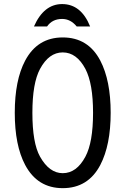

<svg xmlns="http://www.w3.org/2000/svg" viewBox="-20 -929 626 958"><path d="M149.4 -796.9Q198.7 -908.7 290 -908.7Q384.8 -908.7 429.7 -796.9H362.8Q332 -834.5 290 -834.5Q240.7 -834.5 214.8 -796.9ZM293 -64.9Q362.3 -64.9 406.2 -147.5Q444.3 -218.8 444.3 -366.2Q444.3 -511.7 406.2 -585Q362.3 -667.5 293 -667.5Q224.1 -667.5 179.7 -585Q141.6 -514.2 141.6 -366.2Q141.6 -215.3 179.7 -147.5Q226.1 -64.9 293 -64.9ZM293 9.8Q167 9.8 105.5 -106Q53.7 -203.6 53.7 -366.2Q53.7 -528.8 105.5 -626.5Q167 -742.2 293 -742.2Q419.9 -742.2 480.5 -626.5Q532.2 -527.3 532.2 -366.2Q532.2 -205.1 480.5 -106Q419.9 9.8 293 9.8Z"/></svg>

Font: Consola Mono
Style: Book
Weight: 400
Monospace: yes
Version: Version 2.001